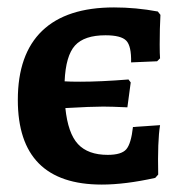

<svg xmlns="http://www.w3.org/2000/svg" viewBox="-20 -489 500 517"><path d="M333 -321Q334 -365 320 -379.5Q306 -394 264 -394Q207 -394 182 -366.5Q157 -339 154 -270Q168 -269 196 -269Q251 -269 326 -275L332 -267L323 -200Q279 -202 258 -202Q226 -202 156 -198Q163 -130 190 -101Q217 -72 270 -72Q307 -72 320 -87Q333 -102 338 -147L411 -152Q404 -109 406 -19L398 -10Q317 8 254 8Q28 8 28 -220Q28 -343 93.5 -406Q159 -469 287 -469Q346 -469 405 -458L412 -449Q410 -412 410 -369Q410 -343 411 -332L403 -324Z"/></svg>

Font: Alegreya
Style: Bold
Weight: 700
Designer: Juan Pablo del Peral
Foundry: Huerta Tipografica
Version: Version 2.008; ttfautohint (v1.8)